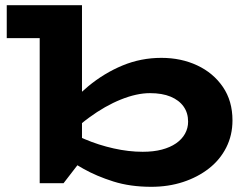

<svg xmlns="http://www.w3.org/2000/svg" viewBox="-20 -706 953 740"><path d="M6 -559V-686H278V-559ZM602 -483Q678 -483 740 -454Q802 -425 839 -371Q876 -317 876 -242Q876 -185 852 -137.5Q828 -90 785 -56.5Q742 -23 685.5 -4.5Q629 14 563 14Q482 14 417 -6.5Q352 -27 301.5 -55.5Q251 -84 213 -109V-217Q254 -192 307 -169.5Q360 -147 418 -134Q476 -121 530 -121Q572 -121 604 -129.5Q636 -138 658.5 -153.5Q681 -169 693 -190.5Q705 -212 705 -237Q705 -271 687.5 -295.5Q670 -320 637.5 -333.5Q605 -347 558 -347Q507 -347 446 -322.5Q385 -298 323 -252.5Q261 -207 208 -145V-257Q258 -322 319.5 -373Q381 -424 452 -453.5Q523 -483 602 -483ZM133 0V-686H296V-92L225 0Z"/></svg>

Font: BioRhyme SemiExpanded ExtraBold
Style: Regular
Weight: 800
Width: 6
Designer: Aoife Mooney
Foundry: Aoife Mooney Type
Version: Version 1.600;gftools[0.9.33]